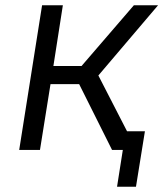

<svg xmlns="http://www.w3.org/2000/svg" viewBox="-20 -570 640 730"><path d="M53 0 140 -550H219L183 -319H290L489 -550H581L354 -283L463 -71H531L497 140H425L447 0H406L281 -250H172L132 0Z"/></svg>

Font: JetBrains Mono NL Light
Style: Italic
Weight: 300
Italic angle: -9°
Designer: Philipp Nurullin, Konstantin Bulenkov
Foundry: JetBrains
Version: Version 2.304; ttfautohint (v1.8.4.7-5d5b)